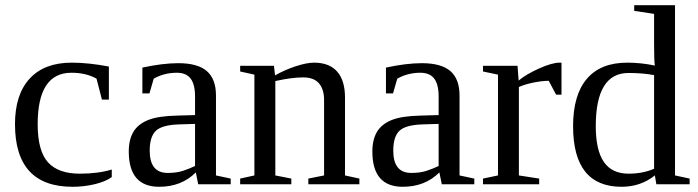

<svg xmlns="http://www.w3.org/2000/svg" viewBox="-20 -714 2705 744"><path d="M413.1 -27.8Q389.2 -10.3 347.2 -0.2Q305.2 9.8 261.2 9.8Q38.1 9.8 38.1 -232.9Q38.1 -347.7 95 -409.4Q151.9 -471.2 257.8 -471.2Q323.7 -471.2 401.9 -456.1V-328.1H375L354 -409.2Q313.5 -432.1 256.8 -432.1Q126 -432.1 126 -232.9Q126 -129.4 165.8 -85.2Q205.6 -41 289.1 -41Q360.4 -41 413.1 -57.1Z M670.9 -469.2Q746.1 -469.2 781.5 -438.5Q816.9 -407.7 816.9 -344.2V-34.2L874 -22V0H748L738.8 -45.9Q683.1 9.8 596.7 9.8Q479 9.8 479 -127Q479 -172.9 496.8 -202.9Q514.6 -232.9 553.7 -248.8Q592.8 -264.6 667 -266.1L735.8 -268.1V-339.8Q735.8 -387.2 718.5 -409.7Q701.2 -432.1 665 -432.1Q616.2 -432.1 575.7 -409.2L559.1 -352.1H531.7V-452.1Q610.8 -469.2 670.9 -469.2ZM735.8 -233.9 671.9 -231.9Q606.4 -229.5 583.3 -206.5Q560.1 -183.6 560.1 -129.9Q560.1 -43.9 629.9 -43.9Q663.1 -43.9 687.3 -51.5Q711.4 -59.1 735.8 -70.8Z M1045.9 -421.9Q1083.5 -443.4 1126 -457.3Q1168.5 -471.2 1196.8 -471.2Q1256.3 -471.2 1286.6 -436.5Q1316.9 -401.9 1316.9 -335.9V-34.2L1372.6 -22V0H1174.8V-22L1235.8 -34.2V-327.1Q1235.8 -367.7 1216.1 -390.9Q1196.3 -414.1 1154.8 -414.1Q1110.8 -414.1 1046.9 -399.9V-34.2L1108.9 -22V0H910.6V-22L965.8 -34.2V-424.8L910.6 -437V-459H1041.5Z M1614.7 -469.2Q1689.9 -469.2 1725.3 -438.5Q1760.7 -407.7 1760.7 -344.2V-34.2L1817.9 -22V0H1691.9L1682.6 -45.9Q1627 9.8 1540.5 9.8Q1422.9 9.8 1422.9 -127Q1422.9 -172.9 1440.7 -202.9Q1458.5 -232.9 1497.6 -248.8Q1536.6 -264.6 1610.8 -266.1L1679.7 -268.1V-339.8Q1679.7 -387.2 1662.4 -409.7Q1645 -432.1 1608.9 -432.1Q1560.1 -432.1 1519.5 -409.2L1502.9 -352.1H1475.6V-452.1Q1554.7 -469.2 1614.7 -469.2ZM1679.7 -233.9 1615.7 -231.9Q1550.3 -229.5 1527.1 -206.5Q1503.9 -183.6 1503.9 -129.9Q1503.9 -43.9 1573.7 -43.9Q1606.9 -43.9 1631.1 -51.5Q1655.3 -59.1 1679.7 -70.8Z M2155.8 -471.2V-347.2H2134.8L2106.4 -400.9Q2082 -400.9 2048.6 -394.3Q2015.1 -387.7 1990.7 -377V-34.2L2069.3 -22V0H1851.6V-22L1909.7 -34.2V-424.8L1851.6 -437V-459H1985.4L1989.7 -401.9Q2019 -426.3 2069.1 -448.7Q2119.1 -471.2 2148.4 -471.2Z M2517.6 -34.2Q2462.4 9.8 2388.7 9.8Q2200.7 9.8 2200.7 -225.1Q2200.7 -345.7 2253.9 -408.4Q2307.1 -471.2 2410.6 -471.2Q2463.4 -471.2 2517.6 -460Q2514.6 -476.1 2514.6 -541V-660.2L2437.5 -671.9V-693.8H2595.7V-34.2L2652.3 -22V0H2523.4ZM2288.6 -225.1Q2288.6 -132.3 2319.8 -86.7Q2351.1 -41 2415.5 -41Q2470.7 -41 2514.6 -60.1V-422.9Q2471.2 -431.2 2415.5 -431.2Q2288.6 -431.2 2288.6 -225.1Z"/></svg>

Font: Liberation Serif
Style: Regular
Weight: 400
Designer: Steve Matteson
Foundry: Ascender Corporation
Version: Version 2.1.5